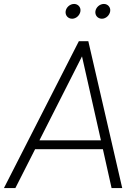

<svg xmlns="http://www.w3.org/2000/svg" viewBox="-35 -954 699 974"><path d="M-15 0H43L143 -197H487L531 0H585L413 -745H365ZM165 -242 381 -668 477 -242ZM298 -897C295 -876 310 -859 331 -859C351 -859 370 -876 373 -897C376 -917 361 -934 341 -934C320 -934 301 -917 298 -897ZM449 -897C446 -876 461 -859 482 -859C502 -859 521 -876 524 -897C527 -917 512 -934 492 -934C471 -934 452 -917 449 -897Z"/></svg>

Font: Mluvka ExtraLight
Style: Italic
Weight: 200
Italic angle: -8°
Designer: Modified by Jiří Krblich, Original typeface by Gumpita Rahayu
Foundry: Gumpita Rahayu & Jiří Krblich
Version: Version 2.000;Glyphs 3.1.1 (3134)